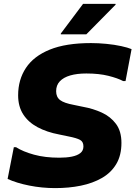

<svg xmlns="http://www.w3.org/2000/svg" viewBox="-20 -953 695 985"><path d="M51 -198H62Q98 -175 154.5 -159.5Q211 -144 284 -144Q321 -144 348.5 -149.5Q376 -155 392 -167.5Q408 -180 408 -202Q408 -226 390.5 -235.5Q373 -245 332 -253L284 -263Q220 -275 172.5 -300.5Q125 -326 99 -366.5Q73 -407 73 -464Q73 -544 113 -604.5Q153 -665 235.5 -698.5Q318 -732 447 -732Q485 -732 526 -728Q567 -724 601.5 -716.5Q636 -709 655 -701L624 -537H612Q584 -552 536 -564Q488 -576 423 -576Q375 -576 340.5 -566Q306 -556 287 -536Q268 -516 268 -485Q268 -455 288.5 -439.5Q309 -424 358 -415L406 -405Q457 -396 502 -375.5Q547 -355 575 -317.5Q603 -280 603 -220Q603 -156 576.5 -111.5Q550 -67 503 -40Q456 -13 395 -0.5Q334 12 263 12Q195 12 130 -1Q65 -14 19 -35ZM292 -777V-781L406 -933H573V-929L423 -777Z"/></svg>

Font: Kufam ExtraBold
Style: Italic
Weight: 800
Italic angle: -11°
Designer: Artur Schmal
Foundry: Original Type
Version: Version 1.301; ttfautohint (v1.8.3)